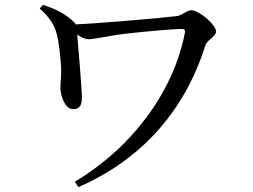

<svg xmlns="http://www.w3.org/2000/svg" viewBox="-20 -733 1040 788"><path d="M280 -285C313 -285 317 -310 316 -341C314 -388 302 -533 297 -591C314 -579 329 -572 345 -572C369 -572 428 -587 499 -595C570 -603 685 -614 727 -614C738 -614 740 -610 739 -599C692 -357 524 -129 287 13L302 35C562 -79 738 -278 823 -547C829 -568 867 -584 867 -604C867 -629 799 -691 765 -691C748 -691 725 -669 706 -667C620 -657 386 -637 291 -633C289 -636 287 -640 283 -643C249 -676 207 -697 156 -713L143 -698C185 -661 205 -627 213 -593C223 -555 229 -491 231 -453C232 -418 228 -396 228 -371C228 -344 245 -285 280 -285Z"/></svg>

Font: Source Han Serif CN Medium
Style: Regular
Weight: 500
Designer: Ryoko NISHIZUKA 西塚涼子 (kana & ideographs); Frank Grießhammer (Latin, Greek & Cyrillic); Wenlong ZHANG 张文龙 (bopomofo); San
Foundry: Adobe
Version: Version 2.002;hotconv 1.1.0;makeotfexe 2.6.0